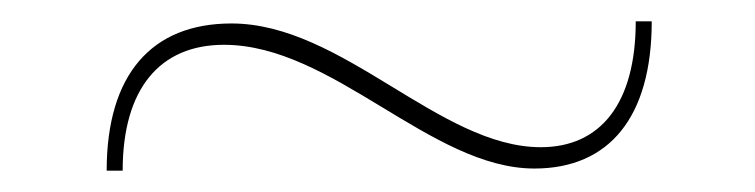

<svg xmlns="http://www.w3.org/2000/svg" viewBox="-20 -348 708 180"><path d="M190 -306C292 -306 384 -190 481 -190C551 -190 591 -238 591 -328H576C576 -251 543 -210 487 -210C392 -210 301 -326 197 -326C122 -326 80 -278 80 -188H95C95 -265 130 -306 190 -306Z"/></svg>

Font: Sprat Thin
Style: Regular
Weight: 100
Designer: Ethan Nakache
Foundry: Collletttivo
Version: Version 2.000;Glyphs 3.2 (3217)